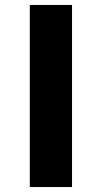

<svg xmlns="http://www.w3.org/2000/svg" viewBox="-20 -753 410 773"><path d="M270 -733V0H100V-733Z"/></svg>

Font: Kreadon
Style: Regular
Weight: 400
Designer: kohakuno
Foundry: StudioGnu
Version: Version 1.000;Glyphs 3.1.2 (3151)